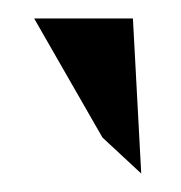

<svg xmlns="http://www.w3.org/2000/svg" viewBox="-20 -772 196 208"><path d="M17 -752 91 -623 133 -584 124 -752Z"/></svg>

Font: Charger Sport
Style: DfBdExt
Weight: 400
Designer: Jasper
Foundry: Cannot Into Space Fonts
Version: Version 1.1